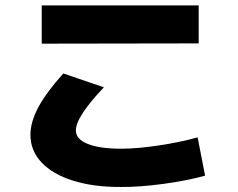

<svg xmlns="http://www.w3.org/2000/svg" viewBox="-20 -707 904 730"><path d="M95.7 -194.3Q95.7 -243.2 126 -299.6Q156.2 -356 220.7 -427.7L375 -375Q322.8 -320.3 295.4 -278.6Q268.1 -236.8 268.6 -210.9Q268.1 -178.2 313.2 -159.9Q358.4 -141.6 441.4 -141.6Q500.5 -141.6 581.1 -153.6Q661.6 -165.5 731.4 -184.6L759.8 -39.1Q690.9 -20 601.1 -7.8Q511.2 4.4 440.4 3.9Q335.9 4.4 258.1 -20Q180.2 -44.4 137.9 -89.4Q95.7 -134.3 95.7 -194.3ZM138.7 -686.5H735.4V-542L138.7 -541Z"/></svg>

Font: Pretendard GOV Black
Style: Regular
Weight: 900
Designer: Base glyphs from Inter by Rasmus Andersson; Hangeul glyphs from Noto Sans CJK(Source Han Sans) by Jang Soo-young and Kan
Foundry: Kil Hyung-jin
Version: Version 1.309